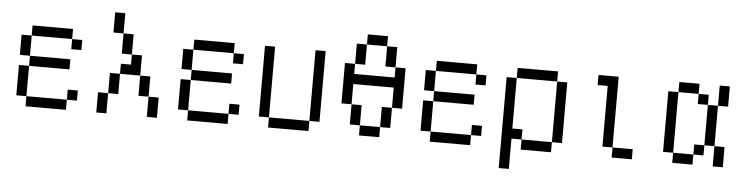

<svg xmlns="http://www.w3.org/2000/svg" viewBox="-46 -841 4592 1183"><g transform="rotate(5 2250.0 -250.0)"><path d="M437.5 -62.5V-125H375V-62.5H125V0H375V-62.5ZM375 -250V-312.5H125V-250H62.5V-62.5H125V-250ZM437.5 -375V-437.5H375V-375ZM125 -312.5Q125 -312.5 125 -437.5H62.5Q62.5 -437.5 62.5 -312.5ZM125 -437.5H375V-500H125Z M562.5 -125Q562.5 -125 562.5 0H625Q625 0 625 -125ZM875 -125Q875 -125 875 0H937.5Q937.5 0 937.5 -125ZM625 -125H687.5Q687.5 -125 687.5 -250H625Q625 -250 625 -125ZM875 -125Q875 -125 875 -250H812.5Q812.5 -250 812.5 -125ZM687.5 -250H812.5Q812.5 -250 812.5 -375H750V-312.5H687.5ZM750 -375Q750 -375 750 -500H687.5Q687.5 -500 687.5 -375ZM687.5 -500Q687.5 -500 687.5 -625H625Q625 -625 625 -500Z M1437.5 -62.5V-125H1375V-62.5H1125V0H1375V-62.5ZM1375 -250V-312.5H1125V-250H1062.5V-62.5H1125V-250ZM1437.5 -375V-437.5H1375V-375ZM1125 -312.5Q1125 -312.5 1125 -437.5H1062.5Q1062.5 -437.5 1062.5 -312.5ZM1125 -437.5H1375V-500H1125Z M1625 -62.5V0H1875V-62.5ZM1625 -62.5V-500H1562.5V-62.5ZM1875 -62.5H1937.5V-500H1875Z M2187.5 -62.5V0H2312.5V-62.5ZM2187.5 -62.5Q2187.5 -62.5 2187.5 -187.5H2125Q2125 -187.5 2125 -62.5ZM2312.5 -62.5H2375Q2375 -62.5 2375 -187.5H2312.5Q2312.5 -187.5 2312.5 -62.5ZM2125 -187.5Q2125 -187.5 2125 -312.5H2375Q2375 -312.5 2375 -187.5H2437.5Q2437.5 -187.5 2437.5 -437.5H2375V-375H2125V-437.5H2062.5Q2062.5 -437.5 2062.5 -187.5ZM2125 -437.5H2187.5Q2187.5 -437.5 2187.5 -562.5H2125Q2125 -562.5 2125 -437.5ZM2375 -437.5Q2375 -437.5 2375 -562.5H2312.5Q2312.5 -562.5 2312.5 -437.5ZM2187.5 -562.5H2312.5V-625H2187.5Z M2937.5 -62.5V-125H2875V-62.5H2625V0H2875V-62.5ZM2875 -250V-312.5H2625V-250H2562.5V-62.5H2625V-250ZM2937.5 -375V-437.5H2875V-375ZM2625 -312.5Q2625 -312.5 2625 -437.5H2562.5Q2562.5 -437.5 2562.5 -312.5ZM2625 -437.5H2875V-500H2625Z M3062.5 -437.5V125H3125V-62.5H3187.5V0H3375V-62.5H3187.5V-125H3125V-437.5ZM3375 -62.5H3437.5Q3437.5 -62.5 3437.5 -437.5H3375Q3375 -437.5 3375 -62.5ZM3125 -437.5H3375V-500H3125Z M3875 0V-62.5H3750V0ZM3750 -62.5V-500H3625V-437.5H3687.5Q3687.5 -437.5 3687.5 -62.5Z M4125 -62.5V0H4250V-62.5ZM4125 -62.5Q4125 -62.5 4125 -437.5H4062.5Q4062.5 -437.5 4062.5 -62.5ZM4250 -62.5H4312.5V-125H4250ZM4375 -125Q4375 -125 4375 0H4437.5Q4437.5 0 4437.5 -125ZM4312.5 -125H4375Q4375 -125 4375 -375H4312.5Q4312.5 -375 4312.5 -125ZM4312.5 -375V-437.5H4250V-375ZM4375 -375H4437.5Q4437.5 -375 4437.5 -500H4375Q4375 -500 4375 -375ZM4125 -437.5H4250V-500H4125Z"/></g></svg>

Font: Unifont
Style: Regular
Weight: 500
Version: Version 13.0.05